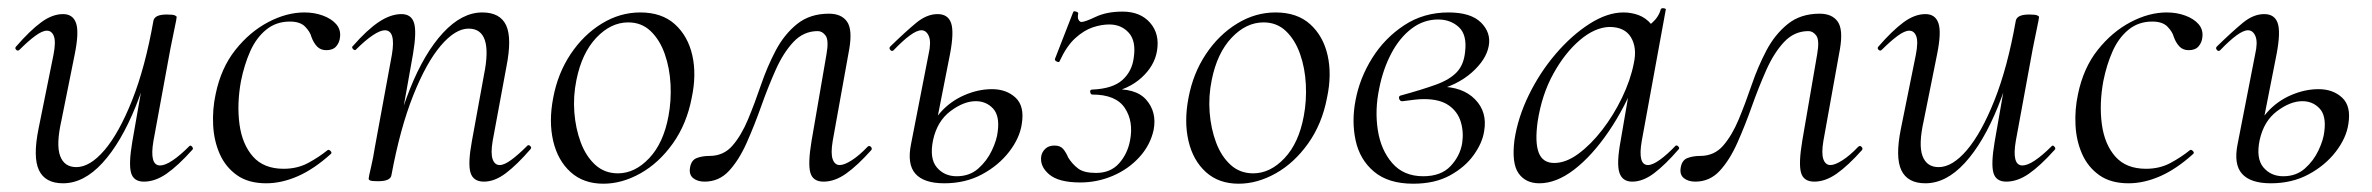

<svg xmlns="http://www.w3.org/2000/svg" viewBox="-20 -429 5719 463"><path d="M132 13Q89 13 74 -18.5Q59 -50 73 -119L109 -297Q115 -328 110 -341.5Q105 -355 93 -355Q82 -355 65 -342.5Q48 -330 27 -309Q23 -305 19 -309Q15 -313 19 -317Q52 -355 79 -375Q106 -395 132 -395Q156 -395 163.5 -373Q171 -351 160 -297L128 -138Q115 -80 125 -53Q135 -26 164 -26Q197 -26 232 -67Q267 -108 298.5 -187Q330 -266 350 -379L363 -378Q343 -261 307.5 -173Q272 -85 227 -36Q182 13 132 13ZM327 9Q302 9 296 -12.5Q290 -34 299 -87L350 -379Q353 -394 382 -394Q397 -394 401.5 -392Q406 -390 406 -388Q406 -384 401 -361Q396 -338 391 -312L350 -89Q340 -30 366 -30Q378 -30 396 -42Q414 -54 436 -76Q439 -80 443 -75.5Q447 -71 444 -68Q409 -29 381.5 -10Q354 9 327 9Z M622 13Q579 13 551.5 -6.5Q524 -26 510 -57.5Q496 -89 494 -127Q492 -165 500 -202Q513 -265 547.5 -308.5Q582 -352 626.5 -375.5Q671 -399 714 -399Q738 -399 758.5 -391.5Q779 -384 790.5 -371Q802 -358 800 -340Q799 -327 791 -317.5Q783 -308 767 -308Q753 -308 744.5 -317Q736 -326 731 -340Q728 -352 716 -364.5Q704 -377 679 -377Q646 -377 622 -357.5Q598 -338 583.5 -305.5Q569 -273 561 -233Q551 -178 557.5 -129.5Q564 -81 590 -51.5Q616 -22 664 -22Q697 -22 723 -36Q749 -50 770 -67Q773 -69 777 -65Q781 -61 778 -58Q737 -21 698 -4Q659 13 622 13Z M1147 9Q1121 9 1114.5 -13Q1108 -35 1118 -89L1147 -248Q1170 -360 1110 -360Q1078 -360 1043 -319Q1008 -278 976.5 -199Q945 -120 924 -7L912 -8Q933 -125 968 -213Q1003 -301 1048.5 -350Q1094 -399 1143 -399Q1186 -399 1200.5 -368Q1215 -337 1201 -267L1168 -89Q1163 -59 1168 -45Q1173 -31 1185 -31Q1196 -31 1213 -43.5Q1230 -56 1251 -77Q1254 -81 1258.5 -77Q1263 -73 1259 -69Q1227 -32 1200 -11.5Q1173 9 1147 9ZM892 8Q878 8 873.5 6.5Q869 5 869 2Q869 -2 874.5 -25Q880 -48 884 -74L925 -297Q935 -356 908 -356Q897 -356 879 -344Q861 -332 839 -310Q836 -306 831.5 -310.5Q827 -315 831 -318Q865 -357 893.5 -376Q922 -395 948 -395Q972 -395 978.5 -373.5Q985 -352 976 -299L924 -7Q922 8 892 8Z M1435 14Q1387 14 1356 -14Q1325 -42 1314 -89Q1303 -136 1314 -193Q1325 -252 1356 -298.5Q1387 -345 1431 -372Q1475 -399 1524 -399Q1576 -399 1607.5 -370.5Q1639 -342 1649.5 -295.5Q1660 -249 1648 -193Q1636 -130 1602.5 -83Q1569 -36 1524.5 -11Q1480 14 1435 14ZM1470 -11Q1511 -11 1545.5 -47.5Q1580 -84 1592 -149Q1599 -186 1597 -225.5Q1595 -265 1583 -299Q1571 -333 1549 -354Q1527 -375 1495 -375Q1453 -375 1418 -338Q1383 -301 1370 -236Q1362 -197 1365 -158Q1368 -119 1380.5 -85.5Q1393 -52 1415.5 -31.5Q1438 -11 1470 -11Z M1679 9Q1662 9 1651.5 0.5Q1641 -8 1644 -25Q1647 -43 1660.5 -48Q1674 -53 1691 -53Q1725 -53 1746.5 -78Q1768 -103 1784 -141.5Q1800 -180 1815 -224Q1830 -268 1850.5 -307Q1871 -346 1902 -371Q1933 -396 1979 -396Q2009 -396 2022.5 -377Q2036 -358 2028 -311L1988 -89Q1983 -59 1988 -45Q1993 -31 2005 -31Q2016 -31 2034 -42.5Q2052 -54 2072 -75Q2076 -79 2080 -75Q2084 -71 2081 -67Q2048 -30 2020.5 -10.5Q1993 9 1966 9Q1940 9 1934 -13Q1928 -35 1937 -89L1973 -298Q1979 -332 1971 -343Q1963 -354 1952 -354Q1918 -354 1893.5 -328Q1869 -302 1850.5 -260.5Q1832 -219 1815.5 -172.5Q1799 -126 1780.5 -84.5Q1762 -43 1738 -17Q1714 9 1679 9Z M2257 13Q2208 13 2187.5 -10Q2167 -33 2177 -82L2219 -297Q2226 -327 2220 -341.5Q2214 -356 2202 -356Q2191 -356 2174 -343.5Q2157 -331 2135 -308Q2131 -304 2127 -308.5Q2123 -313 2127 -317Q2164 -353 2189.5 -374Q2215 -395 2241 -395Q2266 -395 2273.5 -373.5Q2281 -352 2271 -299L2230 -91Q2221 -47 2239 -25.5Q2257 -4 2287 -4Q2318 -4 2339 -22.5Q2360 -41 2372 -66.5Q2384 -92 2386 -112Q2391 -150 2374.5 -167.5Q2358 -185 2333 -185Q2304 -185 2272 -161Q2240 -137 2230 -91L2216 -92Q2224 -131 2248 -158Q2272 -185 2305.5 -199.5Q2339 -214 2372 -214Q2407 -214 2429 -193.5Q2451 -173 2444 -130Q2439 -96 2413.5 -63Q2388 -30 2348 -8.5Q2308 13 2257 13Z M2588 -376Q2596 -376 2622.5 -388.5Q2649 -401 2687 -401Q2730 -401 2753.5 -374Q2777 -347 2770 -306Q2764 -270 2732.5 -241.5Q2701 -213 2653 -205L2657 -213Q2718 -218 2744 -188.5Q2770 -159 2762 -116Q2754 -79 2727.5 -50Q2701 -21 2663.5 -5Q2626 11 2585 11Q2533 11 2510 -8.5Q2487 -28 2491 -53Q2493 -63 2501 -70.5Q2509 -78 2523 -78Q2537 -78 2544 -69.5Q2551 -61 2556 -49Q2566 -33 2580 -22.5Q2594 -12 2623 -12Q2658 -12 2678.5 -35Q2699 -58 2705 -90Q2714 -136 2692.5 -168.5Q2671 -201 2614 -201Q2610 -201 2609 -207Q2608 -213 2614 -213Q2663 -215 2686.5 -236Q2710 -257 2714 -290Q2720 -330 2702 -350Q2684 -370 2655 -370Q2636 -370 2615 -363Q2594 -356 2573 -337Q2552 -318 2535 -281Q2534 -278 2528.5 -280.5Q2523 -283 2524 -287L2568 -400Q2569 -403 2575 -401Q2581 -399 2580 -396Q2578 -386 2581 -381Q2584 -376 2588 -376Z M2967 14Q2919 14 2888 -14Q2857 -42 2846 -89Q2835 -136 2846 -193Q2857 -252 2888 -298.5Q2919 -345 2963 -372Q3007 -399 3056 -399Q3108 -399 3139.5 -370.5Q3171 -342 3181.5 -295.5Q3192 -249 3180 -193Q3168 -130 3134.5 -83Q3101 -36 3056.5 -11Q3012 14 2967 14ZM3002 -11Q3043 -11 3077.5 -47.5Q3112 -84 3124 -149Q3131 -186 3129 -225.5Q3127 -265 3115 -299Q3103 -333 3081 -354Q3059 -375 3027 -375Q2985 -375 2950 -338Q2915 -301 2902 -236Q2894 -197 2897 -158Q2900 -119 2912.5 -85.5Q2925 -52 2947.5 -31.5Q2970 -11 3002 -11Z M3388 14Q3328 14 3293.5 -15Q3259 -44 3249 -90.5Q3239 -137 3249 -188Q3259 -241 3289 -289Q3319 -337 3366 -368Q3413 -399 3473 -399Q3527 -399 3551.5 -374.5Q3576 -350 3570 -318Q3564 -285 3529 -254Q3494 -223 3437 -209L3452 -220Q3507 -220 3537 -189.5Q3567 -159 3559 -113Q3555 -85 3534 -55.5Q3513 -26 3476.5 -6Q3440 14 3388 14ZM3412 -4Q3455 -4 3478 -28.5Q3501 -53 3506 -84Q3510 -111 3502.5 -135.5Q3495 -160 3473.5 -175Q3452 -190 3414 -190Q3402 -190 3390.5 -188.5Q3379 -187 3363 -185Q3356 -184 3354 -191Q3352 -198 3359 -199Q3410 -213 3443 -225Q3476 -237 3493 -255Q3510 -273 3513 -304Q3518 -345 3498 -363.5Q3478 -382 3448 -382Q3413 -382 3384 -360Q3355 -338 3335 -300Q3315 -262 3306 -216Q3295 -164 3302.5 -115.5Q3310 -67 3337.5 -35.5Q3365 -4 3412 -4Z M3692 13Q3659 13 3642 -11Q3625 -35 3632 -91Q3640 -145 3666.5 -199.5Q3693 -254 3731.5 -299Q3770 -344 3813 -371.5Q3856 -399 3895 -399Q3914 -399 3931.5 -392.5Q3949 -386 3962 -370.5Q3975 -355 3977 -330L3934 -357Q3947 -359 3963.5 -373.5Q3980 -388 3985 -407Q3987 -410 3992.5 -409Q3998 -408 3997 -406L3939 -89Q3929 -31 3954 -31Q3965 -31 3982.5 -43.5Q4000 -56 4020 -77Q4023 -80 4027 -76Q4031 -72 4028 -69Q3996 -32 3969 -11.5Q3942 9 3916 9Q3892 9 3885 -13Q3878 -35 3888 -89L3912 -229L3929 -246Q3899 -170 3859 -111.5Q3819 -53 3776 -20Q3733 13 3692 13ZM3728 -36Q3756 -36 3786 -58Q3816 -80 3843.5 -115.5Q3871 -151 3891.5 -193.5Q3912 -236 3920 -277Q3928 -314 3913 -339Q3898 -364 3861 -364Q3826 -363 3790 -332.5Q3754 -302 3726 -251.5Q3698 -201 3688 -136Q3681 -86 3690.5 -61Q3700 -36 3728 -36Z M4068 9Q4051 9 4040.5 0.5Q4030 -8 4033 -25Q4036 -43 4049.5 -48Q4063 -53 4080 -53Q4114 -53 4135.5 -78Q4157 -103 4173 -141.5Q4189 -180 4204 -224Q4219 -268 4239.5 -307Q4260 -346 4291 -371Q4322 -396 4368 -396Q4398 -396 4411.5 -377Q4425 -358 4417 -311L4377 -89Q4372 -59 4377 -45Q4382 -31 4394 -31Q4405 -31 4423 -42.5Q4441 -54 4461 -75Q4465 -79 4469 -75Q4473 -71 4470 -67Q4437 -30 4409.5 -10.5Q4382 9 4355 9Q4329 9 4323 -13Q4317 -35 4326 -89L4362 -298Q4368 -332 4360 -343Q4352 -354 4341 -354Q4307 -354 4282.5 -328Q4258 -302 4239.5 -260.5Q4221 -219 4204.5 -172.5Q4188 -126 4169.5 -84.5Q4151 -43 4127 -17Q4103 9 4068 9Z M4623 13Q4580 13 4565 -18.5Q4550 -50 4564 -119L4600 -297Q4606 -328 4601 -341.5Q4596 -355 4584 -355Q4573 -355 4556 -342.5Q4539 -330 4518 -309Q4514 -305 4510 -309Q4506 -313 4510 -317Q4543 -355 4570 -375Q4597 -395 4623 -395Q4647 -395 4654.5 -373Q4662 -351 4651 -297L4619 -138Q4606 -80 4616 -53Q4626 -26 4655 -26Q4688 -26 4723 -67Q4758 -108 4789.5 -187Q4821 -266 4841 -379L4854 -378Q4834 -261 4798.5 -173Q4763 -85 4718 -36Q4673 13 4623 13ZM4818 9Q4793 9 4787 -12.5Q4781 -34 4790 -87L4841 -379Q4844 -394 4873 -394Q4888 -394 4892.5 -392Q4897 -390 4897 -388Q4897 -384 4892 -361Q4887 -338 4882 -312L4841 -89Q4831 -30 4857 -30Q4869 -30 4887 -42Q4905 -54 4927 -76Q4930 -80 4934 -75.5Q4938 -71 4935 -68Q4900 -29 4872.5 -10Q4845 9 4818 9Z M5113 13Q5070 13 5042.5 -6.5Q5015 -26 5001 -57.5Q4987 -89 4985 -127Q4983 -165 4991 -202Q5004 -265 5038.5 -308.5Q5073 -352 5117.5 -375.5Q5162 -399 5205 -399Q5229 -399 5249.5 -391.5Q5270 -384 5281.5 -371Q5293 -358 5291 -340Q5290 -327 5282 -317.5Q5274 -308 5258 -308Q5244 -308 5235.5 -317Q5227 -326 5222 -340Q5219 -352 5207 -364.5Q5195 -377 5170 -377Q5137 -377 5113 -357.5Q5089 -338 5074.5 -305.5Q5060 -273 5052 -233Q5042 -178 5048.5 -129.5Q5055 -81 5081 -51.5Q5107 -22 5155 -22Q5188 -22 5214 -36Q5240 -50 5261 -67Q5264 -69 5268 -65Q5272 -61 5269 -58Q5228 -21 5189 -4Q5150 13 5113 13Z M5456 13Q5407 13 5386.5 -10Q5366 -33 5376 -82L5418 -297Q5425 -327 5419 -341.5Q5413 -356 5401 -356Q5390 -356 5373 -343.5Q5356 -331 5334 -308Q5330 -304 5326 -308.5Q5322 -313 5326 -317Q5363 -353 5388.5 -374Q5414 -395 5440 -395Q5465 -395 5472.5 -373.5Q5480 -352 5470 -299L5429 -91Q5420 -47 5438 -25.5Q5456 -4 5486 -4Q5517 -4 5538 -22.5Q5559 -41 5571 -66.5Q5583 -92 5585 -112Q5590 -150 5573.5 -167.5Q5557 -185 5532 -185Q5503 -185 5471 -161Q5439 -137 5429 -91L5415 -92Q5423 -131 5447 -158Q5471 -185 5504.5 -199.5Q5538 -214 5571 -214Q5606 -214 5628 -193.5Q5650 -173 5643 -130Q5638 -96 5612.5 -63Q5587 -30 5547 -8.5Q5507 13 5456 13Z"/></svg>

Font: Cormorant
Style: Italic
Weight: 400
Italic angle: -10°
Designer: Christian Thalmann (Catharsis Fonts)
Foundry: Catharsis Fonts
Version: Version 4.000